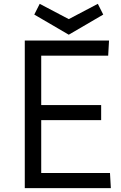

<svg xmlns="http://www.w3.org/2000/svg" viewBox="-20 -967 624 987"><path d="M107.4 -758.8H540.5L536.1 -680.7H191.9V-426.8H500V-349.6H191.9V-77.6H545.4L549.8 0H107.4ZM333.5 -788.6 156.2 -892.1 184.1 -947.3 333.5 -868.7 482.9 -947.3 510.7 -892.1Z"/></svg>

Font: Duru Sans
Style: Regular
Weight: 400
Designer: Onur Yazõcõgil
Foundry: Onur Yazõcõgil
Version: Version 1.002